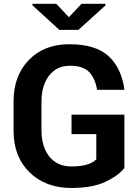

<svg xmlns="http://www.w3.org/2000/svg" viewBox="-20 -946 708 977"><path d="M344 10.5Q211 10.5 130 -69.5Q49 -149 49 -281V-429.5Q49 -561 127 -641Q205 -721 332.5 -721Q466.5 -721 532.8 -660Q599 -599 613 -489H474Q464 -548.5 433 -580Q402 -611.5 336.5 -611.5Q289.5 -611.5 257 -587.8Q224.5 -564 207.8 -523.2Q191 -482.5 191 -430.5V-281Q191 -229 208.2 -187.8Q225.5 -146.5 259.8 -122.8Q294 -99 344 -99Q434.5 -99 470 -135V-263.5H344V-362.5H613V-91Q581 -51 515 -20.2Q449 10.5 344 10.5ZM379 -794H282L145 -919V-926.5H266.5L330.5 -858.5L395 -926.5H516.5V-918.5Z"/></svg>

Font: Roberto Sans
Style: Bold
Weight: 700
Designer: Google (font) & Cristiano Sobral (main changes)
Version: Version 1.000;October 12, 2021;FontCreator 14.0.0.2814 64-bi